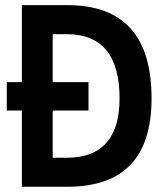

<svg xmlns="http://www.w3.org/2000/svg" viewBox="-20 -713 626 733"><path d="M5.9 -291H63.5V0H236.3C451.7 0 558.6 -111.8 558.6 -336.9C558.6 -575.7 451.7 -693.4 236.3 -693.4H63.5V-399.4H5.9ZM181.2 -110.8V-291H317.9V-399.4H181.2V-582.5H236.3C369.6 -582.5 436.5 -499.5 436.5 -336.9C436.5 -188 369.6 -110.8 236.3 -110.8Z"/></svg>

Font: Cascadia Code PL SemiBold
Style: Regular
Weight: 600
Monospace: yes
Designer: Aaron Bell
Foundry: Saja Typeworks
Version: Version 2404.023